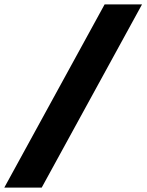

<svg xmlns="http://www.w3.org/2000/svg" viewBox="-24 -750 664 870"><path d="M165 100 619.5 -730H450L-4.5 100Z"/></svg>

Font: Monaspace Neon ExtraBold
Style: Italic
Weight: 800
Italic angle: -11°
Designer: Riley Cran & the Lettermatic Team
Foundry: Lettermatic
Version: Version 1.200 (Monaspace Neon)